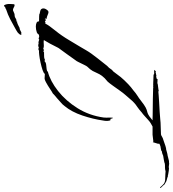

<svg xmlns="http://www.w3.org/2000/svg" viewBox="-123 -823 865 959"><g transform="rotate(-90 309.5 -343.5)"><path d="M-28 69 -44 67H-46Q-50 69 -64 67Q-78 65 -82 64L-89 62V63Q-91 63 -93.5 62Q-96 61 -98 60Q-105 58 -111 56.5Q-117 55 -123 51L-133 45Q-135 41 -142 34.5Q-149 28 -150 25L-146 23L-144 27Q-140 31 -136.5 35Q-133 39 -129 42Q-119 49 -106 49Q-93 49 -81 50Q-77 50 -74 50.5Q-71 51 -67 51L-53 48L-51 49Q-50 48 -46 48Q-41 48 -37 48Q-33 48 -33 47L-31 48Q-21 44 -10 42.5Q1 41 11 39Q16 37 21 35Q26 33 32 33Q37 28 48.5 27Q60 26 67 22L71 20V13L79 -13Q80 -12 80.5 -11Q81 -10 82 -10Q84 -10 99 -12Q114 -14 116 -14H157L173 -23Q179 -26 189.5 -35.5Q200 -45 210.5 -54.5Q221 -64 226 -67Q243 -82 252 -88Q261 -94 268 -99.5Q275 -105 285.5 -116Q296 -127 315 -150Q324 -160 336 -177Q348 -194 360.5 -211.5Q373 -229 381 -238Q401 -254 410 -266.5Q419 -279 423.5 -290Q428 -301 434.5 -313Q441 -325 456 -340Q459 -343 465.5 -356.5Q472 -370 478.5 -383Q485 -396 486 -396Q488 -399 497.5 -412Q507 -425 518.5 -441.5Q530 -458 540 -471Q550 -484 551 -487L571 -526L589 -557Q585 -557 584.5 -557.5Q584 -558 580 -558Q572 -558 569.5 -557.5Q567 -557 559 -557Q555 -557 552 -558Q549 -559 545 -560Q542 -557 539 -557Q537 -557 534.5 -558Q532 -559 530 -559L528 -556H519Q512 -556 503.5 -555.5Q495 -555 494 -552Q491 -553 488 -552.5Q485 -552 482 -553Q478 -547 466 -545.5Q454 -544 443.5 -543Q433 -542 431 -537Q384 -525 334.5 -486Q285 -447 248.5 -388.5Q212 -330 202 -258Q201 -246 201.5 -233Q202 -220 201 -214Q201 -212 200 -212Q197 -214 196.5 -219.5Q196 -225 193 -225L190 -223Q185 -228 185 -241Q185 -246 185.5 -251.5Q186 -257 187 -261Q194 -311 212 -364.5Q230 -418 259 -453Q267 -464 277 -472Q287 -480 296 -489Q297 -490 303 -495Q309 -500 315.5 -505.5Q322 -511 322 -512Q330 -516 345.5 -526.5Q361 -537 377.5 -546Q394 -555 402 -553L420 -552Q423 -558 439.5 -563.5Q456 -569 476.5 -573.5Q497 -578 514 -580Q531 -582 537 -581V-582Q539 -584 544 -584Q548 -584 552 -582Q557 -585 561 -585Q564 -585 567 -584.5Q570 -584 573 -583Q574 -584 577 -584Q580 -584 584 -582.5Q588 -581 591 -580Q594 -583 596 -583Q598 -583 600.5 -582Q603 -581 605 -580Q606 -581 609 -581H615Q621 -590 627 -592Q642 -597 656 -597Q667 -597 675 -593.5Q683 -590 682 -581Q695 -581 708 -580.5Q721 -580 720 -578Q721 -578 734 -575Q747 -572 747 -559Q747 -549 736 -537Q730 -531 718 -536.5Q706 -542 694 -544L697 -551L693 -552L691 -546Q689 -548 686 -548L681 -552L678 -549L671 -550V-549Q661 -530 636 -499.5Q611 -469 588 -430Q568 -397 556.5 -377.5Q545 -358 537.5 -345Q530 -332 521 -319.5Q512 -307 498 -289Q484 -271 460 -241L450 -231L440 -217L432 -210L404 -173L388 -155Q384 -150 368 -135Q352 -120 339 -111Q323 -97 311.5 -90Q300 -83 286 -72Q263 -54 252 -48.5Q241 -43 234 -41.5Q227 -40 219 -36.5Q211 -33 194 -19L188 -14H195Q196 -14 211.5 -13.5Q227 -13 249.5 -13Q272 -13 295 -12.5Q318 -12 333.5 -11.5Q349 -11 350 -11Q352 -11 353 -10Q353 -11 354 -11Q355 -11 363 -11Q371 -11 380 -10.5Q389 -10 390 -10Q396 -10 403.5 -9.5Q411 -9 416 -9Q417 -9 417.5 -7.5Q418 -6 419 -6H440Q439 -5 436 -1Q433 3 433 3Q432 3 431.5 2Q431 1 429 1Q428 1 423.5 2.5Q419 4 415 4Q414 5 414 6Q413 6 412.5 5Q412 4 410 4Q404 4 395 7Q395 7 394.5 8Q394 9 394 11Q389 11 381.5 10.5Q374 10 374 10L368 12Q368 12 360.5 13Q353 14 345 15Q337 16 336 17Q335 17 334 16Q333 15 331 15H330Q329 15 313.5 16.5Q298 18 275.5 19Q253 20 230.5 21.5Q208 23 192.5 24.5Q177 26 176 26L119 28Q117 29 114 29L99 37L84 42L61 50Q57 51 52 52.5Q47 54 42 54Q39 55 28 58Q17 61 13 61L-15 68Q-18 68 -21.5 68Q-25 68 -28 69ZM362 -9H365Q366 -9 361.5 -9.5Q357 -10 355 -10Q357 -10 359 -9.5Q361 -9 362 -9ZM616 -669Q616 -669 615.5 -670Q615 -671 615 -672Q615 -676 621 -682Q626 -688 634 -692.5Q642 -697 649 -701Q672 -714 694 -725.5Q716 -737 741 -745Q744 -747 747.5 -748.5Q751 -750 755 -751Q755 -754 759 -756Q764 -756 765.5 -750Q767 -744 768 -742Q769 -738 769 -734Q769 -730 769 -726Q769 -719 768.5 -714.5Q768 -710 768 -710Q769 -710 767.5 -706Q766 -702 763 -703Q756 -704 750 -708Q744 -712 737 -711Q733 -710 730 -708Q727 -706 723 -705Q719 -703 713.5 -703Q708 -703 703 -701Q698 -699 694 -696Q690 -693 683 -694Q681 -694 681 -690Q677 -692 666 -686.5Q655 -681 651 -679Q651 -678 649 -678H648Q643 -678 638 -675Q633 -672 628 -670Q626 -669 623.5 -669.5Q621 -670 619 -670Q619 -669 616 -669Z"/></g></svg>

Font: Cherish
Style: Regular
Weight: 400
Designer: Robert E. Leuschke
Foundry: Robert E. Leuschke
Version: Version 1.005